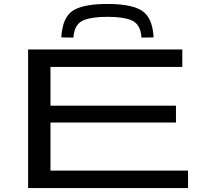

<svg xmlns="http://www.w3.org/2000/svg" viewBox="-20 -950 1019 970"><path d="M122 0V-700H901V-612H235V-416H869V-331H235V-88H930V0ZM523 -930Q631 -930 685.5 -902.5Q740 -875 752 -797Q755 -781 756 -761L695 -760Q694 -766 693.5 -771.5Q693 -777 692 -782Q683 -832 642 -848.5Q601 -865 523 -865Q445 -865 404 -848.5Q363 -832 354 -783Q353 -777 352 -771.5Q351 -766 351 -760L290 -761Q290 -779 294 -798Q306 -876 360 -903Q414 -930 523 -930Z"/></svg>

Font: Georama ExtraExtended
Style: Regular
Weight: 400
Width: 8
Designer: Jean-Baptiste Levee
Foundry: Production Type
Version: Version 1.000